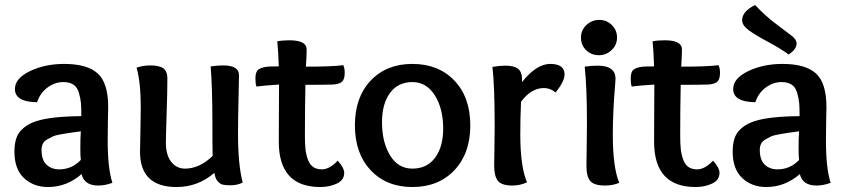

<svg xmlns="http://www.w3.org/2000/svg" viewBox="-20 -742 3406 772"><path d="M303 -143Q303 -189 305 -214Q275 -210 261.5 -208Q248 -206 225 -202Q202 -198 191.5 -193Q181 -188 169 -181Q157 -174 152 -163.5Q147 -153 147 -139Q147 -99 167 -80Q187 -61 218 -61Q269 -61 305 -99Q303 -112 303 -143ZM307 -275Q307 -309 305.5 -327Q304 -345 297.5 -368Q291 -391 275.5 -401.5Q260 -412 234 -412Q201 -412 171.5 -390.5Q142 -369 129 -331Q40 -332 40 -384Q40 -427 100.5 -456Q161 -485 238 -485Q330 -485 372.5 -447Q415 -409 415 -311Q415 -308 414 -264Q413 -220 413 -178Q413 -64 432 -7Q403 4 375 4Q319 4 308 -42Q248 10 173 10Q115 10 76.5 -26Q38 -62 38 -132Q38 -188 62 -215Q86 -242 126 -255Q186 -274 307 -275Z M842 -47Q776 10 690 10Q543 10 543 -132Q543 -139 544.5 -208.5Q546 -278 546 -309Q546 -412 529 -470Q556 -479 584 -479Q621 -479 637 -467Q653 -455 653 -427Q653 -375 650 -285Q647 -195 647 -169Q647 -118 668.5 -91Q690 -64 724 -64Q782 -64 835 -115Q834 -156 834 -242Q834 -392 827 -475Q855 -479 877 -479Q941 -479 941 -440Q941 -422 939 -340Q937 -258 937 -204Q937 -79 956 -8Q935 3 906 3Q887 3 876 0.5Q865 -2 855 -13.5Q845 -25 842 -47Z M1056 -474Q1065 -475 1101 -475Q1099 -534 1095 -576Q1116 -580 1144 -580Q1213 -580 1213 -543Q1213 -519 1210 -474Q1318 -474 1360 -480Q1366 -469 1366 -449Q1366 -422 1354 -412.5Q1342 -403 1316 -402Q1286 -401 1208 -401Q1206 -307 1206 -198Q1206 -166 1208 -145Q1210 -124 1217 -103Q1224 -82 1238 -71.5Q1252 -61 1274 -61Q1305 -61 1338 -96Q1364 -67 1364 -47Q1364 -18 1334.5 -4Q1305 10 1268 10Q1101 10 1101 -172Q1101 -219 1101.5 -302.5Q1102 -386 1102 -402Q1038 -398 1011 -394Q1007 -405 1007 -427Q1007 -453 1018.5 -462Q1030 -471 1056 -474Z M1762 -225Q1762 -305 1728.5 -358.5Q1695 -412 1638 -412Q1580 -412 1548 -368Q1516 -324 1516 -251Q1516 -170 1548.5 -117Q1581 -64 1638 -64Q1697 -64 1729.5 -108Q1762 -152 1762 -225ZM1638 10Q1534 10 1470.5 -57.5Q1407 -125 1407 -238Q1407 -351 1470.5 -418Q1534 -485 1638 -485Q1743 -485 1807 -418Q1871 -351 1871 -238Q1871 -125 1807 -57.5Q1743 10 1638 10Z M2012 -478Q2048 -478 2063.5 -465Q2079 -452 2079 -424V-412Q2137 -485 2192 -485Q2250 -485 2250 -443Q2250 -415 2214 -370Q2193 -388 2167 -388Q2116 -388 2075 -333Q2072 -269 2072 -203Q2072 -72 2099 -9Q2072 4 2040 4Q1997 4 1982 -15Q1967 -34 1967 -76Q1967 -88 1968 -144Q1969 -200 1969 -232Q1969 -399 1960 -473Q1989 -478 2012 -478Z M2383 -478Q2455 -478 2455 -425Q2455 -419 2452 -384.5Q2449 -350 2446.5 -299Q2444 -248 2444 -202Q2444 -68 2470 -7Q2445 4 2413 4Q2369 4 2353.5 -14Q2338 -32 2338 -75Q2338 -91 2339 -152.5Q2340 -214 2340 -247Q2340 -392 2331 -474Q2355 -478 2383 -478ZM2388 -520Q2358 -520 2337 -540Q2316 -560 2316 -591Q2316 -621 2338 -641.5Q2360 -662 2390 -662Q2419 -662 2440 -641.5Q2461 -621 2461 -591Q2461 -561 2439 -540.5Q2417 -520 2388 -520Z M2565 -474Q2574 -475 2610 -475Q2608 -534 2604 -576Q2625 -580 2653 -580Q2722 -580 2722 -543Q2722 -519 2719 -474Q2827 -474 2869 -480Q2875 -469 2875 -449Q2875 -422 2863 -412.5Q2851 -403 2825 -402Q2795 -401 2717 -401Q2715 -307 2715 -198Q2715 -166 2717 -145Q2719 -124 2726 -103Q2733 -82 2747 -71.5Q2761 -61 2783 -61Q2814 -61 2847 -96Q2873 -67 2873 -47Q2873 -18 2843.5 -4Q2814 10 2777 10Q2610 10 2610 -172Q2610 -219 2610.5 -302.5Q2611 -386 2611 -402Q2547 -398 2520 -394Q2516 -405 2516 -427Q2516 -453 2527.5 -462Q2539 -471 2565 -474Z M3016 -722Q3056 -679 3100 -646Q3144 -613 3163.5 -598Q3183 -583 3183 -567Q3183 -544 3151 -523Q3120 -546 3068.5 -573.5Q3017 -601 2990.5 -620.5Q2964 -640 2964 -661Q2964 -696 3016 -722ZM3191 -143Q3191 -189 3193 -214Q3163 -210 3149.5 -208Q3136 -206 3113 -202Q3090 -198 3079.5 -193Q3069 -188 3057 -181Q3045 -174 3040 -163.5Q3035 -153 3035 -139Q3035 -99 3055 -80Q3075 -61 3106 -61Q3157 -61 3193 -99Q3191 -112 3191 -143ZM3195 -275Q3195 -309 3193.5 -327Q3192 -345 3185.5 -368Q3179 -391 3163.5 -401.5Q3148 -412 3122 -412Q3089 -412 3059.5 -390.5Q3030 -369 3017 -331Q2928 -332 2928 -384Q2928 -427 2988.5 -456Q3049 -485 3126 -485Q3218 -485 3260.5 -447Q3303 -409 3303 -311Q3303 -308 3302 -264Q3301 -220 3301 -178Q3301 -64 3320 -7Q3291 4 3263 4Q3207 4 3196 -42Q3136 10 3061 10Q3003 10 2964.5 -26Q2926 -62 2926 -132Q2926 -188 2950 -215Q2974 -242 3014 -255Q3074 -274 3195 -275Z"/></svg>

Font: Overlock
Style: Bold
Weight: 700
Designer: Dario Muhafara
Foundry: Dario Manuel Muhafara
Version: Version 1.002